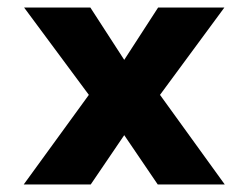

<svg xmlns="http://www.w3.org/2000/svg" viewBox="-20 -490 660 510"><path d="M43 0H221L310 -131L399 0H577L405 -238L576 -470H400L310 -331L220 -470H44L216 -238Z"/></svg>

Font: Kreadon Extra Bold
Style: Regular
Weight: 800
Designer: kohakuno
Foundry: StudioGnu
Version: Version 1.000;Glyphs 3.1.2 (3151)